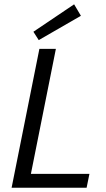

<svg xmlns="http://www.w3.org/2000/svg" viewBox="-20 -887 502 907"><path d="M34.8 0 166.1 -656.3H244L126 -65.7H402.5L389.1 0ZM163 -697.5 137.8 -737 330.1 -866.6 362.2 -812.4Z"/></svg>

Font: Source Sans Variable
Style: Italic
Weight: 200
Italic angle: -11°
Designer: Paul D. Hunt
Foundry: Adobe Systems Incorporated
Version: Version 3.006;hotconv 1.0.111;makeotfexe 2.5.65597